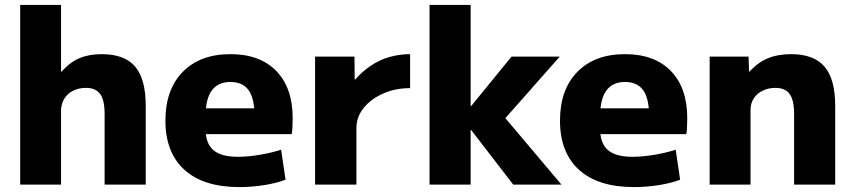

<svg xmlns="http://www.w3.org/2000/svg" viewBox="-20 -750 3462 780"><path d="M62 0V-730H228V-459H230Q264 -497 302.5 -513.5Q341 -530 393 -530Q486 -530 529 -479.5Q572 -429 572 -320V0H405V-287Q405 -343 387 -368Q369 -393 329 -393Q300 -393 277 -381.5Q254 -370 241.5 -349.5Q229 -329 228 -303V0Z M952 10Q807 10 729.5 -60Q652 -130 652 -260Q652 -386 722.5 -458Q793 -530 916 -530Q1036 -530 1102.5 -461.5Q1169 -393 1169 -270Q1169 -253 1168 -233Q1167 -213 1165 -205H745V-310H1035L1014 -278Q1014 -350 990 -383.5Q966 -417 916 -417Q866 -417 840.5 -382.5Q815 -348 815 -277V-227Q815 -168 846.5 -140.5Q878 -113 946 -113Q988 -113 1037.5 -121.5Q1087 -130 1122 -142L1140 -20Q1104 -6 1053.5 2Q1003 10 952 10Z M1260 0V-520H1420L1421 -427H1423Q1452 -460 1487 -483.5Q1522 -507 1562.5 -518.5Q1603 -530 1646 -530V-392Q1586 -392 1536.5 -370Q1487 -348 1457.5 -311.5Q1428 -275 1428 -230V0Z M1725 0V-730H1892V-319H1894L2058 -520H2254L2033 -270L2261 0H2065L1894 -222H1892V0Z M2555 10Q2410 10 2332.5 -60Q2255 -130 2255 -260Q2255 -386 2325.5 -458Q2396 -530 2519 -530Q2639 -530 2705.5 -461.5Q2772 -393 2772 -270Q2772 -253 2771 -233Q2770 -213 2768 -205H2348V-310H2638L2617 -278Q2617 -350 2593 -383.5Q2569 -417 2519 -417Q2469 -417 2443.5 -382.5Q2418 -348 2418 -277V-227Q2418 -168 2449.5 -140.5Q2481 -113 2549 -113Q2591 -113 2640.5 -121.5Q2690 -130 2725 -142L2743 -20Q2707 -6 2656.5 2Q2606 10 2555 10Z M2863 0V-520H3021L3023 -459H3025Q3058 -496 3099 -513Q3140 -530 3194 -530Q3286 -530 3329.5 -479.5Q3373 -429 3373 -320V0H3206V-287Q3206 -343 3188 -368Q3170 -393 3130 -393Q3101 -393 3078 -381.5Q3055 -370 3042 -350Q3029 -330 3029 -303V0Z"/></svg>

Font: M PLUS 1 Thin ExtraBold
Style: Regular
Weight: 800
Version: Version 1.001